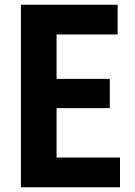

<svg xmlns="http://www.w3.org/2000/svg" viewBox="-20 -788 570 808"><path d="M196 -125H485V0H68V-768H475V-643H196L218 -671V-434L196 -456H442V-333H196L218 -362V-97Z"/></svg>

Font: Yaldevi ExtraLight
Style: Bold
Weight: 700
Version: Version 1.100